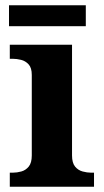

<svg xmlns="http://www.w3.org/2000/svg" viewBox="-20 -705 392 725"><path d="M17 0V-53H29Q44 -53 60.5 -57.5Q77 -62 88.5 -76Q100 -90 100 -118V-422Q100 -449 88 -462Q76 -475 59.5 -479Q43 -483 29 -483H17V-536H252V-118Q252 -90 263.5 -76Q275 -62 292 -57.5Q309 -53 323 -53H335V0ZM14 -606V-685H304V-606Z"/></svg>

Font: Noto Serif Khojki
Style: Bold
Weight: 700
Version: Version 2.003